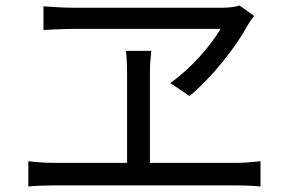

<svg xmlns="http://www.w3.org/2000/svg" viewBox="-20 -712 1040 698"><path d="M782 -607C744 -543 675 -464 599 -410L669 -363C751 -431 837 -540 881 -621C887 -633 895 -642 904 -654L851 -692C836 -687 813 -684 791 -684H240C206 -684 169 -687 138 -689V-603C138 -603 208 -607 245 -607ZM525 -120V-448C525 -474 527 -499 530 -527H438C441 -500 442 -471 442 -448V-120H173C144 -120 113 -122 83 -126V-34C114 -37 145 -38 173 -38H842C862 -38 899 -37 927 -34V-126C900 -123 873 -120 842 -120Z"/></svg>

Font: Squished Noto Sans CJK JP Regular
Style: Regular
Weight: 400
Designer: Ryoko NISHIZUKA (kana & ideographs); Paul D. Hunt (Latin, Greek & Cyrillic); Wenlong ZHANG (bopomofo); Sandoll Communica
Foundry: Adobe Systems Incorporated
Version: Version 1.004;PS 1.004;hotconv 1.0.82;makeotf.lib2.5.63406